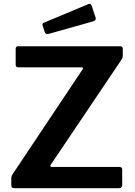

<svg xmlns="http://www.w3.org/2000/svg" viewBox="-20 -984 704 1004"><path d="M43 -3.5C45.7 -1.2 50.3 0 57 0H602C608 0 612.3 -1.5 615 -4.5C617.7 -7.5 619 -11 619 -15V-98C619 -106.7 614 -111 604 -111H253C246.3 -111 243 -113 243 -117L245 -122L610 -664C614.7 -670.7 617.8 -675.7 619.5 -679C621.2 -682.3 622 -686.7 622 -692V-728C622 -737.3 617.7 -742 609 -742H74C66 -742 62 -737.3 62 -728V-648C62 -642 63 -637.8 65 -635.5C67 -633.2 71 -632 77 -632H404C410.7 -632 414 -630.3 414 -627C414 -625.7 413 -623.3 411 -620L54 -85C47.3 -75.7 43.2 -69 41.5 -65C39.8 -61 39 -55.7 39 -49V-17C39 -10.3 40.3 -5.8 43 -3.5ZM479 -895 459 -955C456.3 -961 452.7 -964 448 -964C446 -964 444.3 -963.7 443 -963L209 -865C204.3 -863 202 -859.7 202 -855C202 -853.7 202.7 -851 204 -847L214 -816C216.7 -809.3 221 -806 227 -806C230.3 -806 233 -806.3 235 -807L466 -872C476 -875.3 481 -880.3 481 -887Z"/></svg>

Font: Libre Franklin SemiBold
Style: Regular
Weight: 600
Designer: Pablo Impallari, Rodrigo Fuenzalida
Foundry: Impallari Type
Version: Version 1.002; ttfautohint (v1.5)